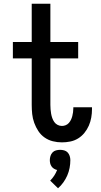

<svg xmlns="http://www.w3.org/2000/svg" viewBox="-20 -755 540 1029"><path d="M312 8Q287 8 263 2Q239 -4 219 -18Q199 -32 185.5 -52.5Q172 -73 163.5 -96.5Q155 -120 152.5 -144Q150 -168 150 -193V-442H49V-530H150V-735H250V-530H399V-442H250V-193Q250 -181 251 -169Q252 -157 254 -145.5Q256 -134 260 -122.5Q264 -111 271 -101Q278 -91 289 -85.5Q300 -80 312 -80Q322 -80 332 -84Q342 -88 349 -96Q356 -104 360.5 -113.5Q365 -123 367.5 -133Q370 -143 371.5 -153.5Q373 -164 373 -175Q373 -176 373 -177.5Q373 -179 373 -180H473Q473 -177 473 -174.5Q473 -172 473 -170Q473 -147 469 -124.5Q465 -102 456 -81.5Q447 -61 432.5 -43Q418 -25 398.5 -13Q379 -1 356.5 3.5Q334 8 312 8ZM291 254 249 213Q261 201 270.5 186.5Q280 172 286 156Q277 154 269 149Q261 144 256 136.5Q251 129 249 120.5Q247 112 247 103Q247 92 250.5 81Q254 70 261.5 62Q269 54 280 51Q291 48 302 48Q313 48 324 51Q335 54 342.5 62Q350 70 353.5 81Q357 92 357 103Q357 124 353 145Q349 166 340.5 185.5Q332 205 319.5 222.5Q307 240 291 254Z"/></svg>

Font: Iosevka Slab Semibold
Style: Regular
Weight: 600
Monospace: yes
Designer: Belleve Invis
Foundry: Belleve Invis
Version: Version 11.1.1; ttfautohint (v1.8.3)